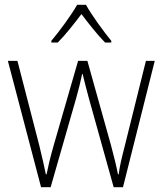

<svg xmlns="http://www.w3.org/2000/svg" viewBox="-20 -784 681 804"><path d="M340 -764H303C279 -721 228 -652 195 -613V-606H222C255 -639 293 -688 321 -725C350 -687 387 -639 420 -606H446V-613C417 -648 364 -720 340 -764ZM352 -373 456 0H495L628 -529H591L502 -171C489 -120 482 -92 477 -54H474C467 -90 457 -130 445 -175L346 -529H307L205 -176C190 -124 181 -84 175 -54H172C165 -89 157 -123 144 -177L53 -529H13L152 0H192L299 -373C309 -408 317 -441 324 -474H326C334 -441 342 -410 352 -373Z"/></svg>

Font: Noto Sans Thai SemCond ExtLt
Style: Regular
Weight: 200
Width: 4
Designer: Monotype Design Team
Foundry: Monotype Imaging Inc.
Version: Version 2.002